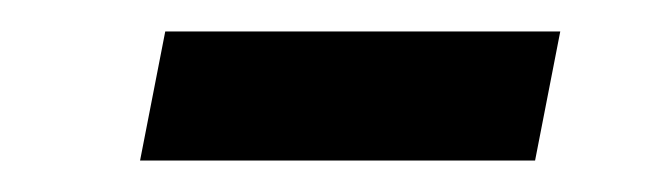

<svg xmlns="http://www.w3.org/2000/svg" viewBox="-20 -365 427 122"><path d="M320 -263H69L85 -345H336Z"/></svg>

Font: Aneliza
Style: Italic
Weight: 400
Italic angle: -11.31°
Designer: Mike Abbink, Paul van der Laan, Pieter van Rosmalen
Foundry: Bold Monday
Version: Version 3.0